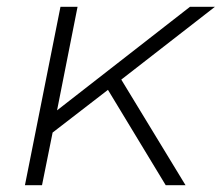

<svg xmlns="http://www.w3.org/2000/svg" viewBox="-20 -542 649 562"><path d="M335 -309 523 0H465L296 -279L134 -154L103 0H53L157 -522H207L147 -219L536 -522H609Z"/></svg>

Font: Idrija
Style: Italic
Weight: 300
Italic angle: -11.3°
Designer: Julieta Ulanovsky
Foundry: Julieta Ulanovsky
Version: Version 7.200